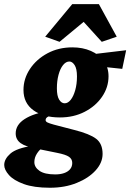

<svg xmlns="http://www.w3.org/2000/svg" viewBox="-67 -672 621 915"><path d="M170.9 222.7Q94.7 222.7 46.4 205.1Q-2 187.5 -24.4 162.1Q-46.9 136.7 -46.9 114.3Q-46.9 85.9 -17.6 60.1Q11.7 34.2 88.9 22.5L133.8 34.2Q121.1 41 108.9 60.1Q96.7 79.1 96.7 100.6Q96.7 125 121.1 142.1Q145.5 159.2 196.3 159.2Q220.7 159.2 238.8 152.8Q256.8 146.5 267.1 134.3Q277.3 122.1 277.3 104.5Q277.3 85.9 261.7 75.2Q246.1 64.5 206.1 56.6L105.5 36.1L97.7 32.2Q55.7 27.3 31.7 10.3Q7.8 -6.8 7.8 -36.1Q7.8 -77.1 50.3 -104.5Q92.8 -131.8 162.1 -141.6L187.5 -125Q174.8 -122.1 162.6 -116.2Q150.4 -110.4 150.4 -99.6Q150.4 -92.8 159.2 -88.4Q168 -84 189.5 -78.1L287.1 -52.7Q360.4 -34.2 391.1 -10.7Q421.9 12.7 421.9 61.5Q421.9 103.5 388.7 140.1Q355.5 176.8 298.8 199.7Q242.2 222.7 170.9 222.7ZM218.8 -112.3Q139.6 -112.3 92.3 -146.5Q44.9 -180.7 44.9 -243.2Q44.9 -296.9 75.7 -343.3Q106.4 -389.6 159.2 -418Q211.9 -446.3 278.3 -446.3Q327.1 -446.3 366.2 -429.2Q405.3 -412.1 427.7 -381.3Q450.2 -350.6 450.2 -308.6Q450.2 -255.9 419.4 -210.9Q388.7 -166 336.4 -139.2Q284.2 -112.3 218.8 -112.3ZM241.2 -179.7Q256.8 -179.7 270 -196.3Q283.2 -212.9 291.5 -242.2Q299.8 -271.5 299.8 -307.6Q299.8 -344.7 288.6 -361.8Q277.3 -378.9 263.7 -378.9Q247.1 -378.9 233.4 -361.8Q219.7 -344.7 211.9 -315.4Q204.1 -286.1 204.1 -251Q204.1 -214.8 214.8 -197.3Q225.6 -179.7 241.2 -179.7ZM515.6 -343.8 359.4 -360.4 353.5 -411.1 534.2 -432.6ZM489.3 -497.1 418 -472.7 302.7 -599.6H370.1L216.8 -472.7L148.4 -497.1L277.3 -652.3H404.3Z"/></svg>

Font: Crimson Pro Black
Style: Italic
Weight: 900
Italic angle: -12°
Designer: Jacques Le Bailly
Foundry: Baron von Fonthausen
Version: Version 1.003